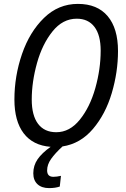

<svg xmlns="http://www.w3.org/2000/svg" viewBox="-20 -745 649 986"><path d="M222 130Q222 163 254 163Q271 163 293 158L287 213Q264 221 232 221Q194 221 172.5 201Q151 181 151 145Q151 105 173 73Q195 41 240 9Q149 2 101.5 -60.5Q54 -123 54 -234Q54 -354 93 -467.5Q132 -581 206 -653Q280 -725 380 -725Q480 -725 533 -662Q586 -599 586 -483Q586 -375 554 -267Q522 -159 457.5 -83Q393 -7 301 7Q263 42 242.5 71Q222 100 222 130ZM269 -66Q338 -66 390 -130.5Q442 -195 469.5 -292.5Q497 -390 497 -485Q497 -565 465 -607Q433 -649 374 -649Q302 -649 249.5 -583.5Q197 -518 170 -421Q143 -324 143 -234Q143 -152 175.5 -109Q208 -66 269 -66Z"/></svg>

Font: Noto Sans UI Narrow
Style: Italic
Weight: 400
Width: 4
Italic angle: -12°
Designer: Monotype Design Team
Foundry: Monotype Imaging Inc.
Version: Version 1.001